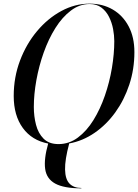

<svg xmlns="http://www.w3.org/2000/svg" viewBox="-20 -780 755 1050"><path d="M425 248V250Q329.5 250 282 224Q234.5 198 227 143.8Q219.5 89.5 243.5 5Q154.5 -12 104.8 -80.2Q55 -148.5 55 -255Q55 -357.5 89.5 -448.8Q124 -540 182.8 -610Q241.5 -680 315.8 -720Q390 -760 470 -760Q541.5 -760 596.8 -727.8Q652 -695.5 683.5 -636Q715 -576.5 715 -495Q715 -401.5 687.2 -317.5Q659.5 -233.5 610.8 -165.8Q562 -98 497.2 -53.5Q432.5 -9 358.5 4.5Q334.5 94 335.8 147.2Q337 200.5 360.2 224.2Q383.5 248 425 248ZM470 -758Q415 -758 367.8 -722.2Q320.5 -686.5 283 -626.8Q245.5 -567 219.2 -493.2Q193 -419.5 179 -342Q165 -264.5 165 -195Q165 -144 177 -97.5Q189 -51 218.5 -21.5Q248 8 300 8Q358 8 406 -27.8Q454 -63.5 491 -123.2Q528 -183 553.5 -256.8Q579 -330.5 592 -408Q605 -485.5 605 -555Q605 -586 598.5 -621Q592 -656 576.5 -687.2Q561 -718.5 535 -738.2Q509 -758 470 -758Z"/></svg>

Font: Bodoni* 96pt
Style: Italic
Weight: 400
Italic angle: -13°
Version: Version 2.3